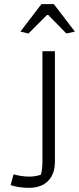

<svg xmlns="http://www.w3.org/2000/svg" viewBox="-20 -712 380 923"><path d="M78 -560 179 -692H239L340 -560L299 -551L212 -640H206L117 -551ZM31 178 45 126Q85 137 120 137Q151 137 176 128Q184 105 184 61V-466H244V65Q244 125 211 158Q178 191 119 191Q71 191 31 178Z"/></svg>

Font: Athiti
Style: Regular
Weight: 400
Designer: CadsonDemak Team
Foundry: CadsonDemak
Version: Version 1.032